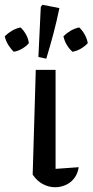

<svg xmlns="http://www.w3.org/2000/svg" viewBox="-58 -779 388 805"><path d="M79 -47 92 -486H175V-71L272 -78Q268 -51 253.5 -32Q239 -13 217.5 -3.5Q196 6 173 6Q146 6 121 -7.5Q96 -21 79 -47ZM28 -664Q42 -651 51.5 -633.5Q61 -616 63 -598Q52 -585 35 -575Q18 -565 0 -562Q-13 -574 -23.5 -591Q-34 -608 -38 -627Q-25 -640 -8 -650Q9 -660 28 -664ZM274 -664Q288 -651 297.5 -633.5Q307 -616 310 -598Q298 -585 281 -575Q264 -565 246 -562Q232 -574 222 -591Q212 -608 208 -627Q221 -640 238 -650Q255 -660 274 -664ZM136 -533 103 -540 113 -750 120 -759 191 -745Q180 -691 166 -638Q152 -585 136 -533Z"/></svg>

Font: Piazzolla 24pt Medium
Style: Regular
Weight: 500
Designer: Juan Pablo del Peral
Foundry: Huerta Tipografica
Version: Version 2.005